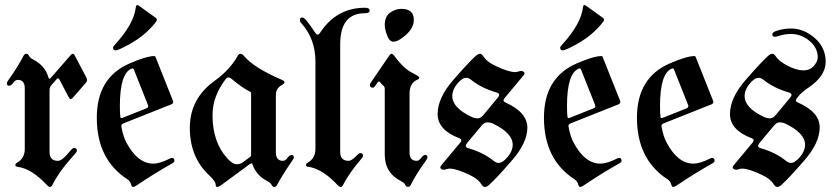

<svg xmlns="http://www.w3.org/2000/svg" viewBox="-20 -738 3332 768"><path d="M7.3 -404.8Q7.3 -409.2 15.1 -419.9Q52.2 -471.7 73.7 -514.2Q78.1 -522.9 85.2 -522.9Q92.3 -522.9 96.2 -514.6Q100.1 -506.3 111.8 -500.5Q160.6 -475.6 173.8 -428.2Q175.3 -422.9 177.7 -422.9Q180.2 -422.9 183.1 -426.3L263.2 -518.1Q267.6 -522.9 271.5 -522.9Q275.4 -522.9 278.8 -516.6L325.2 -428.2Q328.1 -422.9 328.1 -417.5Q328.1 -412.1 323.7 -407.2L271 -346.7Q266.6 -341.8 262.7 -341.8Q258.8 -341.8 255.4 -348.1L217.3 -420.4Q214.8 -424.8 212.2 -424.8Q209.5 -424.8 206.5 -421.4L186.5 -398.4Q178.2 -389.2 178.2 -377.4V-129.9Q178.2 -94.7 211.9 -94.7Q226.1 -94.7 247.1 -118.7L265.1 -139.2Q271 -146 276.4 -146Q287.6 -146 287.6 -135.3Q287.6 -131.3 281.7 -124.5L263.7 -104Q213.9 -47.9 189 2.9Q185.5 9.8 180.2 9.8Q174.8 9.8 168.5 2.9Q106 -64 49.8 -70.8Q41.5 -71.8 41.5 -77.6Q41.5 -83.5 46.9 -86.4Q79.1 -104 79.1 -142.6V-384.8Q79.1 -418.5 51.3 -418.5Q41.5 -418.5 33.2 -406.7Q24.9 -395 16.1 -395Q7.3 -395 7.3 -404.8Z M367.2 0ZM432.1 -547.4Q432.1 -550.8 437 -556.2Q516.1 -642.1 523.4 -709.5Q524.4 -717.8 529.3 -717.8Q532.2 -717.8 536.6 -714.4L602.5 -667Q607.4 -663.6 607.4 -659.4Q607.4 -655.3 604.5 -651.4Q564.5 -598.1 496.6 -560.5Q453.1 -536.6 442.9 -536.6Q432.1 -536.6 432.1 -547.4ZM367.2 -267.1Q367.2 -427.2 497.6 -483.9Q565.9 -513.7 597.2 -513.7Q600.6 -513.7 602.1 -510.3L671.4 -335.9Q672.9 -333 672.9 -330.1Q672.9 -323.7 664.6 -320.3L474.1 -244.6Q465.3 -241.2 465.3 -234.9Q465.3 -232.4 465.8 -230Q472.2 -193.4 485.8 -167.5Q530.8 -83.5 593.3 -83.5Q618.7 -83.5 657.7 -103Q664.6 -106.4 667.5 -106.4Q677.7 -106.4 677.7 -94.7Q677.7 -89.4 668.9 -84.5Q596.7 -43.9 526.9 3.4Q517.6 9.8 512.2 9.8Q506.8 9.8 503.7 -2Q500.5 -13.7 489.3 -21Q367.2 -100.1 367.2 -267.1ZM459.5 -314Q459.5 -280.8 461.4 -270Q462.4 -265.6 465.1 -265.6Q467.8 -265.6 471.2 -267.1L565.9 -304.7Q572.8 -307.6 572.8 -313.5Q572.8 -315.9 571.3 -319.3L515.6 -459.5Q513.7 -464.4 511 -464.4Q508.3 -464.4 507.3 -463.9Q459.5 -445.8 459.5 -314Z M838.9 -415Q898.9 -458 931.2 -515.1Q935.5 -522.9 942.1 -522.9Q948.7 -522.9 955.6 -514.6Q996.1 -466.3 1107.9 -418.5Q1118.2 -414.1 1118.2 -408.9Q1118.2 -403.8 1106 -397Q1083.5 -384.3 1083.5 -358.4V-128.4Q1083.5 -94.7 1111.8 -94.7Q1121.6 -94.7 1129.9 -106.4Q1138.2 -118.2 1146.5 -118.2Q1155.3 -118.2 1155.3 -108.4Q1155.3 -104 1147.5 -93.3Q1107.4 -34.7 1088.9 1Q1084.5 9.8 1077.4 9.8Q1070.3 9.8 1066.4 1.5Q1062.5 -6.8 1050.8 -12.7Q1004.9 -36.1 990.2 -80.1Q988.8 -84.5 985.8 -84.5Q982.9 -84.5 979 -81.5L866.2 1.5Q855 9.8 848.9 9.8Q842.8 9.8 842.8 1Q842.8 -12.7 815.9 -37.6Q739.3 -109.4 739.3 -226.6Q739.3 -343.8 838.9 -415ZM830.1 -277.8Q830.1 -168.9 889.2 -104.5Q910.6 -81.1 925.8 -81.1Q940.9 -81.1 950.2 -87.9L979 -109.4Q984.4 -113.3 984.4 -119.6V-363.3Q984.4 -369.1 978.5 -372.1Q946.8 -388.2 905.8 -422.9Q899.4 -428.2 893.6 -428.2Q887.7 -428.2 882.8 -421.9Q830.1 -352.5 830.1 -277.8Z M1179.7 -658.7Q1179.7 -668 1189.9 -668Q1201.2 -668 1240.2 -607.9Q1245.6 -599.6 1250.7 -599.6Q1255.9 -599.6 1260.3 -606.9Q1325.7 -707 1439.9 -707Q1458.5 -707 1458.5 -696Q1458.5 -685.1 1439.9 -685.1Q1340.8 -685.1 1340.8 -561V-129.9Q1340.8 -94.7 1374.5 -94.7Q1387.2 -94.7 1409.7 -118.7Q1416 -125.5 1420.9 -125.5Q1432.1 -125.5 1432.1 -115.2Q1432.1 -110.8 1426.3 -104Q1375.5 -44.4 1351.6 2.9Q1348.1 9.8 1342.8 9.8Q1337.4 9.8 1331.1 2.9Q1268.6 -64 1212.4 -70.8Q1204.1 -71.8 1204.1 -77.6Q1204.1 -83.5 1209.5 -86.4Q1241.7 -104 1241.7 -142.6V-492.2Q1241.7 -582.5 1185.1 -645.5Q1179.7 -650.9 1179.7 -658.7Z M1459.5 0ZM1519 -637.2Q1519 -672.4 1540.5 -687.5Q1562 -702.6 1585.4 -702.6Q1635.3 -702.6 1635.3 -658.7Q1635.3 -626.5 1604.2 -598.9Q1573.2 -571.3 1554.2 -571.3Q1537.1 -571.3 1528.1 -596.9Q1519 -622.6 1519 -637.2ZM1459.5 -397.9Q1459.5 -401.9 1462.4 -406.2L1537.6 -516.6Q1542 -522.9 1546.4 -522.9Q1550.8 -522.9 1554.7 -517.6Q1593.8 -464.8 1627 -447.8Q1657.2 -432.6 1657.2 -427.5Q1657.2 -422.4 1649.9 -419.4Q1618.2 -406.7 1618.2 -363.3V-128.4Q1618.2 -94.7 1646.5 -94.7Q1656.2 -94.7 1664.6 -106.4Q1672.9 -118.2 1681.2 -118.2Q1689.9 -118.2 1689.9 -108.4Q1689.9 -104 1682.1 -93.3Q1644.5 -41.5 1623.5 1Q1619.1 9.8 1612.1 9.8Q1605 9.8 1601.1 1.5Q1597.2 -6.8 1585.4 -12.7Q1519 -45.9 1519 -119.6V-383.3Q1519 -390.1 1515.1 -393.6Q1506.8 -400.9 1500.5 -409.2Q1498.5 -412.1 1495.6 -412.1Q1493.2 -412.1 1490.2 -408.2L1481 -394.5Q1476.1 -387.2 1471.2 -387.2Q1459.5 -387.2 1459.5 -397.9Z M1882.8 -514.2Q1892.6 -522.9 1899.9 -522.9Q1907.2 -522.9 1915 -510.7Q1927.7 -490.7 1960.9 -475.1Q2013.7 -449.7 2040 -449.7Q2047.9 -449.7 2053.7 -451.9Q2059.6 -454.1 2064.9 -454.1Q2070.3 -454.1 2074.2 -451.2Q2078.1 -448.2 2078.1 -444.8Q2078.1 -441.4 2074.2 -436.5L1998 -345.2Q1994.1 -340.8 1994.1 -336.2Q1994.1 -331.5 2002 -328.1Q2089.4 -288.6 2089.4 -227.5Q2089.4 -166.5 2026.9 -95.2Q1964.4 -23.4 1937 1Q1927.2 9.8 1919.7 9.8Q1912.1 9.8 1904.3 -2.4Q1892.1 -22.5 1858.9 -38.1Q1806.2 -63.5 1779.3 -63.5Q1772 -63.5 1766.1 -61.3Q1760.3 -59.1 1754.6 -59.1Q1749 -59.1 1745.1 -62Q1741.2 -64.9 1741.2 -68.4Q1741.2 -71.8 1745.1 -76.7L1821.3 -168Q1825.2 -171.9 1825.2 -176.8Q1825.2 -182.1 1817.4 -185.1Q1730.5 -217.8 1730.5 -282Q1730.5 -346.2 1793 -418Q1855.5 -489.7 1882.8 -514.2ZM1789.1 -354Q1789.1 -306.2 1868.2 -269.5Q1878.9 -264.6 1890.6 -264.6Q1902.3 -264.6 1913.1 -277.3L1969.7 -345.7Q1976.6 -353 1976.6 -359.1Q1976.6 -365.2 1965.8 -368.2Q1906.2 -385.3 1864.3 -418.9Q1854.5 -426.8 1844.7 -426.8Q1828.6 -426.8 1808.8 -402.8Q1789.1 -378.9 1789.1 -354ZM1854 -145Q1913.6 -127.9 1955.1 -94.2Q1964.8 -86.4 1974.6 -86.4Q1990.7 -86.4 2010.7 -110.4Q2030.8 -134.3 2030.8 -159.2Q2030.8 -205.6 1951.7 -243.7Q1940.9 -248.5 1929.2 -248.5Q1917.5 -248.5 1906.7 -235.8L1849.6 -167.5Q1843.3 -160.2 1843.3 -154.1Q1843.3 -147.9 1854 -145Z M2155.8 0ZM2220.7 -547.4Q2220.7 -550.8 2225.6 -556.2Q2304.7 -642.1 2312 -709.5Q2313 -717.8 2317.9 -717.8Q2320.8 -717.8 2325.2 -714.4L2391.1 -667Q2396 -663.6 2396 -659.4Q2396 -655.3 2393.1 -651.4Q2353 -598.1 2285.2 -560.5Q2241.7 -536.6 2231.4 -536.6Q2220.7 -536.6 2220.7 -547.4ZM2155.8 -267.1Q2155.8 -427.2 2286.1 -483.9Q2354.5 -513.7 2385.7 -513.7Q2389.2 -513.7 2390.6 -510.3L2460 -335.9Q2461.4 -333 2461.4 -330.1Q2461.4 -323.7 2453.1 -320.3L2262.7 -244.6Q2253.9 -241.2 2253.9 -234.9Q2253.9 -232.4 2254.4 -230Q2260.7 -193.4 2274.4 -167.5Q2319.3 -83.5 2381.8 -83.5Q2407.2 -83.5 2446.3 -103Q2453.1 -106.4 2456.1 -106.4Q2466.3 -106.4 2466.3 -94.7Q2466.3 -89.4 2457.5 -84.5Q2385.3 -43.9 2315.4 3.4Q2306.2 9.8 2300.8 9.8Q2295.4 9.8 2292.2 -2Q2289.1 -13.7 2277.8 -21Q2155.8 -100.1 2155.8 -267.1ZM2248 -314Q2248 -280.8 2250 -270Q2251 -265.6 2253.7 -265.6Q2256.3 -265.6 2259.8 -267.1L2354.5 -304.7Q2361.3 -307.6 2361.3 -313.5Q2361.3 -315.9 2359.9 -319.3L2304.2 -459.5Q2302.2 -464.4 2299.6 -464.4Q2296.9 -464.4 2295.9 -463.9Q2248 -445.8 2248 -314Z M2527.8 -267.1Q2527.8 -427.2 2658.2 -483.9Q2726.6 -513.7 2757.8 -513.7Q2761.2 -513.7 2762.7 -510.3L2832 -335.9Q2833.5 -333 2833.5 -330.1Q2833.5 -323.7 2825.2 -320.3L2634.8 -244.6Q2626 -241.2 2626 -234.9Q2626 -232.4 2626.5 -230Q2632.8 -193.4 2646.5 -167.5Q2691.4 -83.5 2753.9 -83.5Q2779.3 -83.5 2818.4 -103Q2825.2 -106.4 2828.1 -106.4Q2838.4 -106.4 2838.4 -94.7Q2838.4 -89.4 2829.6 -84.5Q2757.3 -43.9 2687.5 3.4Q2678.2 9.8 2672.9 9.8Q2667.5 9.8 2664.3 -2Q2661.1 -13.7 2649.9 -21Q2527.8 -100.1 2527.8 -267.1ZM2620.1 -314Q2620.1 -280.8 2622.1 -270Q2623 -265.6 2625.7 -265.6Q2628.4 -265.6 2631.8 -267.1L2726.6 -304.7Q2733.4 -307.6 2733.4 -313.5Q2733.4 -315.9 2731.9 -319.3L2676.3 -459.5Q2674.3 -464.4 2671.6 -464.4Q2668.9 -464.4 2668 -463.9Q2620.1 -445.8 2620.1 -314Z M3052.2 -514.2Q3062 -522.9 3069.3 -522.9Q3076.7 -522.9 3084.5 -510.7Q3096.2 -492.7 3131.3 -474.6Q3166.5 -456.5 3193.4 -456.5Q3220.2 -456.5 3235.6 -474.6Q3251 -492.7 3251 -508.8Q3251 -546.9 3217.8 -574.5Q3184.6 -602.1 3144 -602.1Q3115.7 -602.1 3090.3 -592.8Q3085.4 -590.8 3079.6 -590.8Q3069.3 -590.8 3069.3 -600.1Q3069.3 -607.9 3081.1 -612.8Q3111.3 -624 3144 -624Q3195.3 -624 3239 -585.9Q3282.7 -547.9 3282.7 -490.7Q3282.7 -433.6 3213.4 -387.2Q3188.5 -370.6 3176.8 -356.4L3167.5 -345.2Q3163.6 -340.3 3163.6 -335.9Q3163.6 -331.5 3171.4 -328.1Q3258.8 -290 3258.8 -228.3Q3258.8 -166.5 3196.3 -95Q3133.8 -23.4 3106.4 1Q3096.7 9.8 3089.1 9.8Q3081.5 9.8 3073.7 -2.4Q3061.5 -22.5 3028.3 -38.1Q2975.6 -63.5 2948.7 -63.5Q2941.4 -63.5 2935.5 -61.3Q2929.7 -59.1 2924.1 -59.1Q2918.5 -59.1 2914.6 -62Q2910.6 -64.9 2910.6 -68.4Q2910.6 -71.8 2914.6 -76.7L2990.7 -168Q2994.6 -172.9 2994.6 -177.5Q2994.6 -182.1 2986.8 -185.1Q2899.9 -217.8 2899.9 -282Q2899.9 -346.2 2962.4 -418Q3024.9 -489.7 3052.2 -514.2ZM2958.5 -354Q2958.5 -305.7 3037.6 -269.5Q3048.3 -264.6 3060.1 -264.6Q3071.8 -264.6 3082.5 -277.3L3139.2 -345.7Q3146 -353 3146 -358.9Q3146 -364.7 3135.3 -368.2Q3075.7 -385.3 3033.7 -418.9Q3023.9 -426.8 3014.2 -426.8Q2998 -426.8 2978.3 -402.8Q2958.5 -378.9 2958.5 -354ZM3023.4 -145Q3083 -127.9 3124.5 -94.2Q3134.3 -86.4 3144 -86.4Q3160.2 -86.4 3180.2 -110.4Q3200.2 -134.3 3200.2 -159.2Q3200.2 -205.6 3121.1 -243.7Q3110.4 -248.5 3098.6 -248.5Q3086.9 -248.5 3076.2 -235.8L3019 -167.5Q3012.7 -160.2 3012.7 -154.1Q3012.7 -147.9 3023.4 -145Z"/></svg>

Font: UnifrakturMaguntia21
Style: Book
Weight: 400
Designer: j. 'mach' wust, Gerrit Ansmann, Georg Duffner, based on a font by Peter Wiegel, original typeface by Carl Albert Fahrenw
Version: Version 2017-03-19